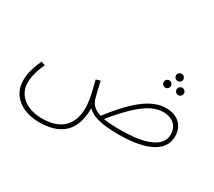

<svg xmlns="http://www.w3.org/2000/svg" viewBox="-152 -907 1592 1430"><g transform="rotate(30 644.0 -192.0)"><path d="M1044 -552C1062 -552 1076 -566 1076 -583C1076 -600 1062 -614 1044 -614C1027 -614 1013 -600 1013 -583C1013 -566 1027 -552 1044 -552ZM989 -463C1006 -463 1020 -477 1020 -495C1020 -512 1006 -526 989 -526C972 -526 958 -512 958 -495C958 -477 972 -463 989 -463ZM1100 -463C1118 -463 1132 -477 1132 -495C1132 -512 1118 -526 1100 -526C1083 -526 1069 -512 1069 -495C1069 -477 1083 -463 1100 -463ZM304 230C527 230 590 99 589 -55C628 -15 698 13 861 13C1055 13 1235 -34 1235 -185C1235 -264 1186 -335 1072 -335C940 -335 816 -220 677 -41C620 -59 593 -88 580 -130C572 -156 565 -192 547 -268L510 -257C531 -178 551 -98 551 -31C551 69 507 195 308 195C178 195 83 128 83 14C83 -35 99 -96 129 -158L96 -172C56 -86 46 -32 46 18C46 149 155 230 304 230ZM1068 -299C1162 -299 1200 -240 1200 -182C1200 -52 1014 -23 856 -23C796 -23 749 -26 711 -33C835 -184 951 -299 1068 -299Z"/></g></svg>

Font: Noto Sans Arabic ExtLt
Style: Regular
Weight: 200
Designer: Monotype Design Team, Nadine Chahine, Nizar Qandah and Khaled Hosny
Foundry: Monotype Imaging Inc.
Version: Version 2.012